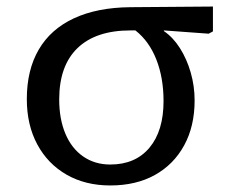

<svg xmlns="http://www.w3.org/2000/svg" viewBox="-20 -553 724 587"><path d="M317 14Q241 14 183.5 -19Q126 -52 94 -111.5Q62 -171 62 -250Q62 -339 98.5 -401.5Q135 -464 206 -497Q277 -530 378 -531L631 -533V-457L618 -450L481 -460V-458Q509 -439 530 -406Q551 -373 563 -331.5Q575 -290 575 -246Q575 -167 543 -108.5Q511 -50 453.5 -18Q396 14 317 14ZM317 -50Q394 -50 437 -101.5Q480 -153 480 -244Q480 -315 458 -371Q436 -427 394 -460H379Q273 -460 217 -406Q161 -352 161 -249Q161 -189 180 -144Q199 -99 234.5 -74.5Q270 -50 317 -50Z"/></svg>

Font: Literata Variable Black
Style: Regular
Weight: 900
Designer: Latin by Veronika Burian and Jose Scaglione. Greek by Irene Vlachou. Cyrillic by Vera Evstafieva.
Foundry: TypeTogether
Version: Version 3.021